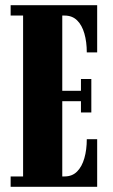

<svg xmlns="http://www.w3.org/2000/svg" viewBox="-20 -720 434 740"><path d="M21 0V-40H69V-660H21V-700H354.5V-518H314.5Q314.5 -558.5 305.2 -590.8Q296 -623 277.2 -641.5Q258.5 -660 229 -660H220V-370H292V-415.5H332V-286.5H292V-330H220V-40H229Q258.5 -40 277.2 -59Q296 -78 305.2 -110.5Q314.5 -143 314.5 -183.5H354.5V0Z"/></svg>

Font: Imbue Thin 10pt Black
Style: Regular
Weight: 900
Version: Version 1.102